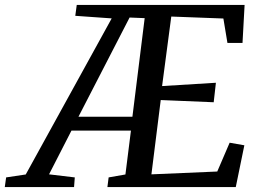

<svg xmlns="http://www.w3.org/2000/svg" viewBox="-106 -763 1056 783"><path d="M-86.5 0 -81 -39.5 -1 -51.5 349.5 -688 201 -698.5 207 -743H891.5L883 -588H821.5L805 -687.5L592.5 -695.5L555 -412L774.5 -425.5L765.5 -346L549.5 -355L511.5 -52L780 -63.5L830.5 -181L890.5 -170.5L855.5 0H332L337 -39.5L405.5 -51.5L428 -230.5H185.5L94 -52L199 -39.5L196 0ZM214 -287H434L484 -689L422.5 -691.5Z"/></svg>

Font: Merriweather 20pt
Style: Italic
Weight: 400
Italic angle: -7.8°
Version: Version 2.101